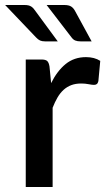

<svg xmlns="http://www.w3.org/2000/svg" viewBox="-38 -748 426 768"><path d="M166.5 -415.5Q190.5 -464 224.5 -491.8Q258.5 -519.5 306 -519.5Q322.5 -519.5 337 -515.8Q351.5 -512 363 -504.5L355.5 -423.5Q353.5 -415 349.2 -411.8Q345 -408.5 338 -408.5Q330.5 -408.5 316.5 -411.2Q302.5 -414 287 -414Q264.5 -414 247.2 -407.5Q230 -401 216.2 -388.5Q202.5 -376 192 -358Q181.5 -340 172.5 -317V0H65V-510H127.5Q144.5 -510 151 -503.8Q157.5 -497.5 160 -482ZM219 -728Q237 -728 246.5 -722Q256 -716 262.5 -703.5L328.5 -582.5H284Q272 -582.5 263.5 -585.8Q255 -589 248 -598.5L148.5 -728ZM60 -728Q69 -728 75.5 -726.5Q82 -725 87 -721.8Q92 -718.5 96 -714Q100 -709.5 104 -703.5L193 -582.5H142Q130 -582.5 122.2 -586Q114.5 -589.5 106 -598.5L-17.5 -728Z"/></svg>

Font: Lato 2
Style: Regular
Weight: 600
Designer: Lukasz Dziedzic with Adam Twardoch and Botio Nikoltchev
Foundry: tyPoland Lukasz Dziedzic
Version: Version 2.015; 2015-08-06; http://www.latofonts.com/